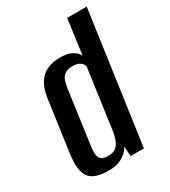

<svg xmlns="http://www.w3.org/2000/svg" viewBox="-161 -711 707 799"><g transform="rotate(-30 192.5 -311.5)"><path d="M125 7Q91 7 67.5 -0.5Q44 -8 31.5 -24.5Q19 -41 16 -69.5Q13 -98 19 -140L53 -383Q59 -424 75.5 -450.5Q92 -477 119 -489.5Q146 -502 181 -502Q221 -502 240.5 -490Q260 -478 268 -462L291 -630H385L296 0H232L229 -47Q223 -36 210.5 -23.5Q198 -11 177 -2Q156 7 125 7ZM152 -47Q173 -47 185 -54.5Q197 -62 204 -74.5Q211 -87 215 -102Q219 -117 221 -133Q231 -204 240.5 -273.5Q250 -343 260 -413Q260 -419 255 -426.5Q250 -434 239.5 -439.5Q229 -445 210 -445Q184 -445 171 -435Q158 -425 153 -408.5Q148 -392 145 -372L110 -120Q108 -105 107.5 -92Q107 -79 110.5 -69Q114 -59 123.5 -53Q133 -47 152 -47Z"/></g></svg>

Font: Alumni Sans SemiBold
Style: Italic
Weight: 600
Italic angle: -8°
Version: Version 1.016